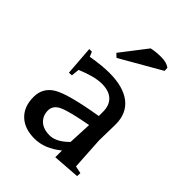

<svg xmlns="http://www.w3.org/2000/svg" viewBox="-186 -716 827 827"><g transform="rotate(45 227.5 -302.5)"><path d="M80 -425 89 -403Q153 -414 198 -414Q283 -414 328.5 -378.5Q374 -343 374 -276L372 -177L381 -27L415 -20L414 -1L290 8V-33Q231 15 170 15Q109 15 74.5 -18Q40 -51 40 -109Q40 -167 90 -195.5Q140 -224 297 -250V-276Q297 -315 274.5 -336.5Q252 -358 208 -358Q164 -358 95 -329L91 -292L74 -291L64 -425ZM290 -85 295 -193Q192 -174 158.5 -158.5Q125 -143 125 -112Q125 -81 146 -61Q167 -41 206.5 -41Q246 -41 290 -85ZM174 -481 158 -496 249 -614Q276 -620 308 -620Q340 -620 359 -606L360 -588Z"/></g></svg>

Font: Balthazar
Style: Regular
Weight: 400
Designer: Dario Manuel Muhafara
Foundry: Dario Manuel Muhafara
Version: Version 1.000